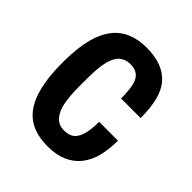

<svg xmlns="http://www.w3.org/2000/svg" viewBox="-159 -641 756 756"><g transform="rotate(45 219.0 -263.5)"><path d="M225 12Q157 12 115 -17.5Q73 -47 53 -108Q33 -169 33 -263Q33 -361 54.5 -421.5Q76 -482 119 -510.5Q162 -539 227 -539Q273 -539 307 -526Q341 -513 363 -487.5Q385 -462 395 -421.5Q405 -381 405 -326H296Q296 -369 290 -396Q284 -423 268.5 -435.5Q253 -448 226 -448Q200 -448 181.5 -432.5Q163 -417 154.5 -382Q146 -347 146 -286V-238Q146 -193 152.5 -157Q159 -121 177 -99.5Q195 -78 226 -78Q253 -78 268.5 -90Q284 -102 292 -129Q300 -156 300 -200H405Q405 -152 395 -113Q385 -74 363 -46Q341 -18 307 -3Q273 12 225 12Z"/></g></svg>

Font: Archivo SemiBold Condensed
Style: Regular
Weight: 600
Width: 3
Version: Version 2.001